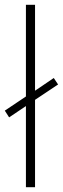

<svg xmlns="http://www.w3.org/2000/svg" viewBox="-23 -873 262 800"><path d="M85 -93H123V-457L219 -521L201 -548L123 -495V-853H85V-471L-3 -412L15 -384L85 -431Z"/></svg>

Font: Noto Sans Kannada UI SemiCondensed ExtraLight
Style: Regular
Weight: 200
Width: 4
Designer: Jelle Bosma - Monotype Design Team
Foundry: Monotype Imaging Inc.
Version: Version 2.005